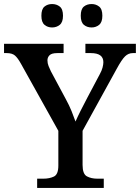

<svg xmlns="http://www.w3.org/2000/svg" viewBox="-23 -931 693 951"><path d="M161 0V-46H192Q222 -46 244 -56.5Q266 -67 266 -111V-283L81 -615Q65 -644 51 -656Q37 -668 10 -668H-3V-714H292V-668H261Q233 -668 222.5 -657.5Q212 -647 212 -632Q212 -618 217.5 -604Q223 -590 229 -578L303 -440Q320 -409 331.5 -380.5Q343 -352 351 -329Q361 -352 376.5 -383Q392 -414 409 -446L471 -563Q481 -581 485 -596.5Q489 -612 489 -623Q489 -668 427 -668H400V-714H650V-668H635Q613 -668 596.5 -652Q580 -636 555 -590L386 -283V-114Q386 -69 407.5 -57.5Q429 -46 459 -46H491V0ZM431 -795Q408 -795 392.5 -808Q377 -821 377 -853Q377 -886 392.5 -898.5Q408 -911 431 -911Q452 -911 468 -898.5Q484 -886 484 -853Q484 -821 468 -808Q452 -795 431 -795ZM235 -795Q213 -795 197.5 -808Q182 -821 182 -853Q182 -886 197.5 -898.5Q213 -911 235 -911Q257 -911 273 -898.5Q289 -886 289 -853Q289 -821 273 -808Q257 -795 235 -795Z"/></svg>

Font: Noto Naskh Arabic Medium
Style: Regular
Weight: 500
Designer: Monotype Design Team, David Williams, Mohamad Dakak and Nizar Qandah
Foundry: Monotype Imaging Inc.
Version: Version 2.016